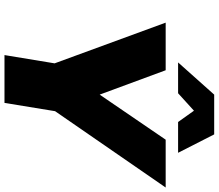

<svg xmlns="http://www.w3.org/2000/svg" viewBox="-78 -874 952 835"><g transform="rotate(90 397.5 -456.0)"><path d="M795 -701 463 -220 427 0H219L255 -218L78 -701H285L391 -414L587 -701ZM644 -755H510L461 -824L385 -755H251L391 -912H564Z"/></g></svg>

Font: Gontserrat ExtraBold
Style: Italic
Weight: 800
Italic angle: -11.3°
Designer: Julieta Ulanovsky
Foundry: Julieta Ulanovsky
Version: Version 6.001